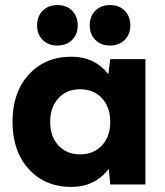

<svg xmlns="http://www.w3.org/2000/svg" viewBox="-20 -736 660 766"><path d="M419.9 0 414.1 -62Q357.4 9.8 265.1 9.8Q159.2 9.8 94.5 -61.8Q29.8 -133.3 29.8 -250Q29.8 -366.7 94.5 -438.2Q159.2 -509.8 265.1 -509.8Q357.4 -509.8 412.1 -439.9L419.9 -500H560.1V0ZM213.1 -155.8Q246.1 -120.1 299.8 -120.1Q353.5 -120.1 386.7 -155.8Q419.9 -191.4 419.9 -250Q419.9 -308.6 386.7 -344.2Q353.5 -379.9 299.8 -379.9Q246.1 -379.9 213.1 -344.2Q180.2 -308.6 180.2 -250Q180.2 -191.4 213.1 -155.8ZM290 -634.8Q290 -599.1 267.6 -576.7Q245.1 -554.2 209 -554.2Q172.9 -554.2 150.4 -576.7Q127.9 -599.1 127.9 -634.8Q127.9 -670.9 150.4 -693.4Q172.9 -715.8 209 -715.8Q245.1 -715.8 267.6 -693.4Q290 -670.9 290 -634.8ZM500 -634.8Q500 -599.1 477.5 -576.7Q455.1 -554.2 418.9 -554.2Q382.8 -554.2 360.4 -576.7Q337.9 -599.1 337.9 -634.8Q337.9 -670.9 360.4 -693.4Q382.8 -715.8 418.9 -715.8Q455.1 -715.8 477.5 -693.4Q500 -670.9 500 -634.8Z"/></svg>

Font: Gully
Style: Bold
Weight: 700
Designer: jaikishan Patel
Foundry: MagicType
Version: Version 1.000;Glyphs 3.2 (3242)